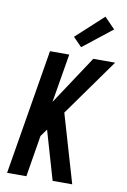

<svg xmlns="http://www.w3.org/2000/svg" viewBox="-105 -1048 732 1109"><g transform="rotate(10 261.0 -493.5)"><path d="M18 0 140 -735H253L205 -449L394 -735H522L283 -400L400 0H285L211 -255L202 -286L171 -243L131 0ZM313 -789 262 -841 421 -987 483 -923Z"/></g></svg>

Font: Iosevka SS04
Style: Bold Italic
Weight: 700
Italic angle: -9°
Monospace: yes
Designer: Belleve Invis
Foundry: Belleve Invis
Version: Version 19.0.0; ttfautohint (v1.8.4)